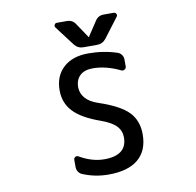

<svg xmlns="http://www.w3.org/2000/svg" viewBox="-100 -1084 1200 1175"><g transform="rotate(-10 500.0 -496.0)"><path d="M497.1 -668.9Q445.3 -668.9 417.5 -642.6Q389.6 -616.2 389.6 -570.3Q389.6 -533.2 415 -502.9Q440.4 -472.7 493.2 -455.1Q625 -411.1 676.8 -357.4Q728.5 -303.7 728.5 -218.8Q728.5 -117.2 665.5 -64.5Q602.5 -11.7 481.4 -11.7Q396.5 -11.7 320.3 -43.9Q305.7 -49.8 297.4 -63.5Q289.1 -77.1 289.1 -93.8V-136.7Q289.1 -148.4 298.8 -153.8Q308.6 -159.2 318.4 -153.3Q395.5 -108.4 471.7 -108.4Q611.3 -108.4 612.3 -218.8Q612.3 -260.7 584.5 -290.5Q556.6 -320.3 491.2 -343.8Q377 -383.8 325.7 -438Q274.4 -492.2 274.4 -570.3Q274.4 -660.2 331.1 -711.9Q387.7 -763.7 486.3 -763.7Q581.1 -763.7 666 -735.4Q680.7 -729.5 689.5 -716.8Q698.2 -704.1 698.2 -687.5V-644.5Q698.2 -633.8 688 -627.4Q677.7 -621.1 668 -626Q580.1 -668.9 497.1 -668.9ZM504.9 -863.3Q504.9 -861.3 506.8 -861.3Q508.8 -861.3 508.8 -863.3L567.4 -952.1Q585.9 -981.4 620.1 -981.4H682.6Q693.4 -981.4 698.2 -971.7Q700.2 -967.8 700.2 -963.9Q700.2 -959 696.3 -954.1L604.5 -833Q583 -805.7 547.9 -805.7H463.9Q429.7 -805.7 408.2 -833L316.4 -954.1Q312.5 -959 312.5 -963.9Q312.5 -967.8 314.5 -971.7Q319.3 -981.4 329.1 -981.4H391.6Q426.8 -981.4 445.3 -952.1Z"/></g></svg>

Font: Gen Jyuu Gothic L Monospace Medium
Style: Regular
Weight: 500
Designer: [Source Han Sans]
Ryoko NISHIZUKA  (kana & ideographs); Paul D. Hunt (Latin, Greek & Cyrillic); Wenlong ZHANG  (bopomofo
Version: Version 1.002.20150607